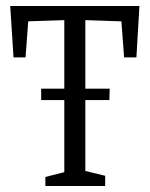

<svg xmlns="http://www.w3.org/2000/svg" viewBox="-20 -619 499 639"><path d="M444 -599 434 -428H393L384 -548L264 -552V-324H345L344 -286H264V-50L330 -34V0H131V-30L194 -46V-286H117V-324H194V-552L74 -548L65 -428H25L14 -599Z"/></svg>

Font: Grenze Light
Style: Regular
Weight: 300
Designer: Renata Polastri
Foundry: Omnibus-Type
Version: Version 1.002; ttfautohint (v1.8)